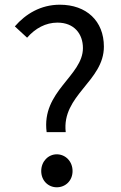

<svg xmlns="http://www.w3.org/2000/svg" viewBox="-20 -782 514 815"><path d="M178 -221H259C241 -378 421 -437 421 -584C421 -693 347 -762 234 -762C153 -762 89 -723 43 -670L95 -622C130 -662 174 -686 224 -686C295 -686 332 -638 332 -578C332 -459 155 -395 178 -221ZM221 13C258 13 288 -15 288 -56C288 -97 258 -127 221 -127C185 -127 155 -97 155 -56C155 -15 185 13 221 13Z"/></svg>

Font: Source Han Sans KR Regular
Style: Regular
Weight: 400
Designer: Ryoko NISHIZUKA (kana & ideographs); Paul D. Hunt (Latin, Greek & Cyrillic); Wenlong ZHANG (bopomofo); Sandoll Communica
Foundry: Adobe Systems Incorporated
Version: Version 1.004;PS 1.004;hotconv 1.0.82;makeotf.lib2.5.63406